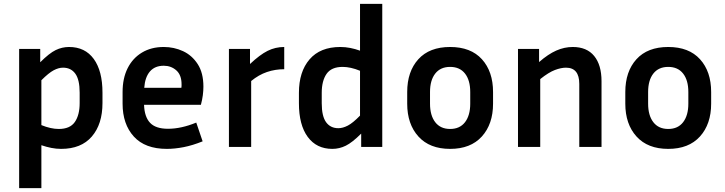

<svg xmlns="http://www.w3.org/2000/svg" viewBox="-20 -760 3748 993"><path d="M296 10Q271 10 245.5 5Q220 0 194 -9V213H79V-507H188V-438Q235 -485 268 -501Q301 -517 337 -517Q420 -517 465 -455Q510 -393 510 -281V-227Q510 -118 455 -54Q400 10 296 10ZM306 -410Q283 -410 257.5 -396.5Q232 -383 194 -345V-113Q243 -93 284 -93Q342 -93 367 -129Q392 -165 392 -227V-281Q392 -348 369.5 -379Q347 -410 306 -410Z M1028 -29Q976 -8 930 1Q884 10 843 10Q730 10 672 -54Q614 -118 614 -224V-284Q614 -355 640 -407Q666 -459 714 -488Q762 -517 827 -517Q880 -517 926.5 -495.5Q973 -474 1002.5 -428.5Q1032 -383 1032 -312Q1032 -291 1029 -267.5Q1026 -244 1019 -218H725Q727 -156 756 -125Q785 -94 849 -94Q883 -94 919.5 -102Q956 -110 995 -126ZM827 -420Q781 -420 755.5 -390.5Q730 -361 726 -306H918Q919 -311 919 -315.5Q919 -320 919 -324Q919 -372 892 -396Q865 -420 827 -420Z M1450 -402Q1403 -402 1360.5 -387.5Q1318 -373 1279 -341V0H1164V-507H1273V-429Q1324 -477 1364 -497Q1404 -517 1450 -517Z M1848 0V-69Q1802 -23 1768.5 -6.5Q1735 10 1699 10Q1617 10 1571.5 -52Q1526 -114 1526 -226V-280Q1526 -389 1581 -453Q1636 -517 1740 -517Q1766 -517 1791.5 -512Q1817 -507 1842 -498V-740H1957V0ZM1644 -226Q1644 -159 1666.5 -128Q1689 -97 1730 -97Q1753 -97 1779 -110.5Q1805 -124 1842 -162V-394Q1793 -414 1752 -414Q1694 -414 1669 -378Q1644 -342 1644 -280Z M2530 -284V-224Q2530 -118 2472 -54Q2414 10 2308 10Q2202 10 2144 -54Q2086 -118 2086 -224V-284Q2086 -390 2143.5 -453.5Q2201 -517 2308 -517Q2415 -517 2472.5 -453.5Q2530 -390 2530 -284ZM2412 -284Q2412 -345 2385 -379.5Q2358 -414 2308 -414Q2258 -414 2231 -379.5Q2204 -345 2204 -284V-224Q2204 -163 2231 -128Q2258 -93 2308 -93Q2358 -93 2385 -128Q2412 -163 2412 -224Z M2907 -410Q2882 -410 2850 -398Q2818 -386 2774 -351V0H2659V-507H2768V-439Q2815 -480 2857 -498.5Q2899 -517 2942 -517Q3015 -517 3053 -470.5Q3091 -424 3091 -340V0H2976V-326Q2976 -410 2907 -410Z M3658 -284V-224Q3658 -118 3600 -54Q3542 10 3436 10Q3330 10 3272 -54Q3214 -118 3214 -224V-284Q3214 -390 3271.5 -453.5Q3329 -517 3436 -517Q3543 -517 3600.5 -453.5Q3658 -390 3658 -284ZM3540 -284Q3540 -345 3513 -379.5Q3486 -414 3436 -414Q3386 -414 3359 -379.5Q3332 -345 3332 -284V-224Q3332 -163 3359 -128Q3386 -93 3436 -93Q3486 -93 3513 -128Q3540 -163 3540 -224Z"/></svg>

Font: Inria Sans
Style: Bold
Weight: 700
Designer: Black Foundry Team
Foundry: Black Foundry
Version: Version 1.2; ttfautohint (v1.8.3)